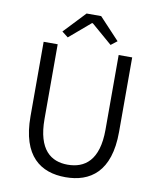

<svg xmlns="http://www.w3.org/2000/svg" viewBox="-100 -1013 916 1104"><g transform="rotate(10 358.0 -461.0)"><path d="M358 13C502 13 617 -64 617 -297V-732H538V-296C538 -116 457 -60 358 -60C261 -60 182 -116 182 -296V-732H100V-297C100 -64 214 13 358 13ZM232 -781 355 -886H360L482 -781L518 -809L400 -935H315L196 -809Z"/></g></svg>

Font: ChiuKong Gothic CL Normal
Style: Regular
Weight: 350
Designer: Ryoko NISHIZUKA 西塚涼子 (kana, bopomofo & ideographs); Paul D. Hunt (Latin, Greek & Cyrillic); Sandoll Communications 산돌커뮤니
Foundry: Adobe
Version: Version 1.300